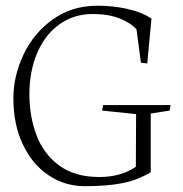

<svg xmlns="http://www.w3.org/2000/svg" viewBox="-20 -636 635 666"><path d="M502.9 -38.6V-242.2L568.4 -252.4L571.8 -271.5H337.4L334.5 -252.4L452.1 -240.2L451.2 -57.6Q399.9 -22 324.2 -22Q238.8 -22 184.6 -62.5Q130.4 -103 106.2 -168Q82 -232.9 82 -309.1Q82 -388.2 108.6 -451.4Q135.3 -514.6 185.3 -551Q235.4 -587.4 302.2 -587.4Q356.4 -587.4 395.5 -571.8Q434.6 -556.2 453.6 -533.7L468.8 -418.5L490.7 -416L505.4 -571.3Q471.7 -594.2 421.4 -605.2Q371.1 -616.2 318.4 -616.2Q229.5 -616.2 163.1 -568.6Q96.7 -521 61.5 -446.5Q26.4 -372.1 26.4 -294.9Q26.4 -203.6 59.6 -134.3Q92.8 -64.9 149.2 -27.6Q205.6 9.8 273.4 9.8Q351.1 9.8 403.8 -0.5Q456.5 -10.7 502.9 -38.6Z"/></svg>

Font: Neuton ExtraLight
Style: Regular
Weight: 275
Designer: Brian M Zick
Foundry: Brian M Zick
Version: Version 1.560